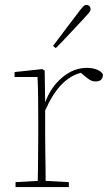

<svg xmlns="http://www.w3.org/2000/svg" viewBox="-20 -758 445 778"><path d="M43 0V-20L133 -25Q134 -51 134 -84.5Q134 -118 134.5 -151Q135 -184 135 -210V-259Q135 -312 134.5 -360Q134 -408 132 -446H39V-466L151 -478L161 -472L163 -343Q185 -404 231.5 -443.5Q278 -483 331 -483Q357 -483 375 -475Q393 -467 397 -456Q397 -428 367 -428Q354 -428 343 -435Q332 -442 317 -455L308 -463Q220 -441 163 -310V-210Q163 -184 163.5 -150.5Q164 -117 164.5 -84Q165 -51 165 -25L259 -20V0ZM195 -572Q223 -609 249.5 -644.5Q276 -680 297 -707Q310 -724 316.5 -731Q323 -738 330 -738Q337 -738 342 -733.5Q347 -729 347 -721Q347 -714 340 -705.5Q333 -697 318 -681Q296 -658 267 -626.5Q238 -595 206 -563Z"/></svg>

Font: Source Serif 4 ExtraLight
Style: Regular
Weight: 200
Designer: Frank Grießhammer
Foundry: Adobe
Version: Version 4.005;hotconv 1.1.0;makeotfexe 2.6.0